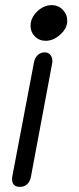

<svg xmlns="http://www.w3.org/2000/svg" viewBox="-20 -532 309 748"><path d="M99 -431Q99 -462 124.5 -487Q150 -512 182 -512Q207 -512 224.5 -494Q242 -476 242 -451Q242 -422 215 -397.5Q188 -373 158 -373Q133 -373 116 -390Q99 -407 99 -431ZM27 165Q27 159 28 155L112 -287Q115 -306 126.5 -317Q138 -328 154 -328Q168 -328 176 -318.5Q184 -309 184 -294Q184 -287 183 -284L101 154Q98 174 86.5 185Q75 196 58 196Q27 196 27 165Z"/></svg>

Font: Mali Medium
Style: Italic
Weight: 500
Italic angle: -10°
Version: Version 1.000; ttfautohint (v1.6)